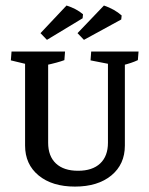

<svg xmlns="http://www.w3.org/2000/svg" viewBox="-20 -671 544 699"><path d="M252.9 8.3Q169.9 8.3 120.6 -32.2Q71.3 -72.8 71.3 -141.1L155.3 -151.4Q155.3 -102.5 183.6 -75.9Q211.9 -49.3 264.2 -49.3Q316.4 -49.3 344.7 -75.9Q373 -102.5 373 -151.4L434.6 -141.1Q434.6 -72.8 385.3 -32.2Q335.9 8.3 252.9 8.3ZM71.3 -141.1V-476.6H155.3V-151.4ZM71.3 -401.4V-469.7L78.6 -437L19.5 -451.2L22 -483.4H216.8L214.4 -452.1Q203.1 -447.8 185.1 -442.9Q167 -438 144 -433.1L155.3 -469.7V-401.4ZM434.6 -141.1 373 -151.4V-476.6H434.6ZM373 -401.4V-469.7L382.3 -437L309.6 -451.2L312 -483.4H484.4L481.9 -452.1Q459.5 -441.4 425.3 -433.1L434.6 -469.7V-401.4ZM150.9 -525.9 127.4 -550.3 222.2 -650.9Q258.8 -639.2 282.2 -619.1L280.8 -604.5ZM285.6 -525.9 262.2 -550.3 358.4 -650.9Q397 -637.7 422.9 -614.7L421.4 -600.1Z"/></svg>

Font: Markazi Text
Style: Regular
Weight: 400
Designer: Borna Izadpanah (Arabic designer), Fiona Ross (Arabic design director) and Florian Runge (Latin designer)
Foundry: Borna Izadpanah and Florian Runge
Version: Version 1.000